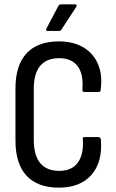

<svg xmlns="http://www.w3.org/2000/svg" viewBox="-20 -853 533 881"><path d="M250 8Q153 8 102 -46.5Q51 -101 51 -208V-447Q51 -554 102 -608.5Q153 -663 250 -663Q316 -663 362 -636Q408 -609 429.5 -559.5Q451 -510 442 -442Q442 -431 433 -431H367Q358 -431 358 -441Q364 -512 336.5 -549Q309 -586 251 -586Q194 -586 164.5 -551Q135 -516 135 -444V-212Q135 -139 165 -104Q195 -69 251 -69Q311 -69 338 -108Q365 -147 360 -214Q358 -224 368 -224H432Q441 -224 443 -212Q451 -109 399.5 -50.5Q348 8 250 8ZM199 -711Q188 -711 193 -722L248 -826Q252 -833 260 -833H325Q330 -833 331.5 -829Q333 -825 329 -820L263 -719Q259 -711 251 -711Z"/></svg>

Font: Sofia Sans Condensed Medium
Style: Regular
Weight: 500
Designer: Botio Nikoltchev, Ani Petrova
Foundry: lettersoup
Version: Version 4.101; ttfautohint (v1.8.4.7-5d5b)